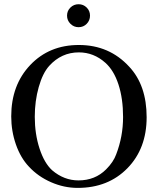

<svg xmlns="http://www.w3.org/2000/svg" viewBox="-20 -893 762 927"><path d="M360.8 -675.8Q507.8 -675.8 604 -570.8Q688 -481 688 -327.1Q688 -175.8 595.2 -80.8Q502.4 14.2 355 14.2Q289.1 14.2 226.6 -13.2Q164.1 -40.5 120.1 -87.9Q79.6 -130.4 56.9 -195.3Q34.2 -260.3 34.2 -331.1Q34.2 -482.4 126 -579.1Q217.8 -675.8 360.8 -675.8ZM360.8 -640.1Q276.9 -640.1 217.8 -575.2Q186 -540 167 -472.7Q147.9 -405.3 147.9 -329.1Q147.9 -246.1 170.9 -175.8Q193.8 -105.5 231.9 -70.8Q289.1 -22 358.9 -22Q439 -22 492.2 -75.2Q527.8 -110.8 541 -147.9Q574.2 -233.9 574.2 -328.1Q574.2 -417 552 -485.1Q529.8 -553.2 488.8 -589.8Q432.6 -640.1 360.8 -640.1ZM414.6 -817.4Q414.6 -794.4 398.7 -778.1Q382.8 -761.7 359.4 -761.7Q336.4 -761.7 320.1 -778.1Q303.7 -794.4 303.7 -817.4Q303.7 -840.8 320.1 -856.7Q336.4 -872.6 359.4 -872.6Q382.3 -872.6 398.4 -856.7Q414.6 -840.8 414.6 -817.4Z"/></svg>

Font: Accordance
Style: Regular
Weight: 400
Version: Version 1.1 (build May 11, 2018) Miklal Software Solutions, 